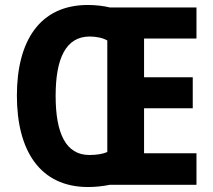

<svg xmlns="http://www.w3.org/2000/svg" viewBox="-20 -744 857 773"><path d="M334 -724C140 -724 48 -579 48 -359C48 -140 139 9 335 9C365 9 399 5 422 0H771V-127H560V-308H756V-433H560V-589H771V-714H422C399 -720 364 -724 334 -724ZM340 -597C369 -597 395 -591 412 -581V-132C394 -124 368 -120 340 -120C245 -120 204 -207 204 -358C204 -509 245 -596 340 -597Z"/></svg>

Font: Noto Sans Oriya Cond Bold
Style: Bold
Weight: 700
Width: 3
Designer: Amélie Bonet and Sol Matas
Foundry: Google LLC
Version: Version 2.006